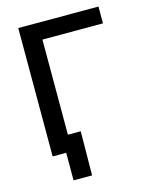

<svg xmlns="http://www.w3.org/2000/svg" viewBox="-129 -812 832 1051"><g transform="rotate(-15 287.0 -286.0)"><path d="M532.7 -727.5V-632.3H189.5V0H78.1V-727.5ZM154.8 156.2V0H116.2V-93.3H262.2L259.8 156.2Z"/></g></svg>

Font: Inter 17pt Medium
Style: Regular
Weight: 500
Version: Version 4.001;git-66647c0bb